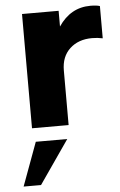

<svg xmlns="http://www.w3.org/2000/svg" viewBox="-54 -548 523 837"><g transform="rotate(-5 207.5 -130.0)"><path d="M373.5 -509.8Q400.9 -509.8 415 -504.9V-363.8Q392.6 -368.7 368.7 -368.7Q308.6 -368.7 271.2 -334Q233.9 -299.3 233.9 -238.8V0H73.7V-500H233.9V-431.2Q286.6 -509.8 373.5 -509.8ZM15.1 250 85 60.1H222.7L91.3 250Z"/></g></svg>

Font: Now
Style: Bold
Weight: 700
Designer: Alfredo Marco Pradil
Foundry: Alfredo Marco Pradil
Version: Version 1.002;PS 001.002;hotconv 1.0.88;makeotf.lib2.5.64775